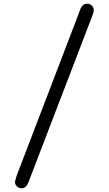

<svg xmlns="http://www.w3.org/2000/svg" viewBox="-20 -769 590 1038"><path d="M61 213Q61 211 70 181L408 -702Q408 -703 410 -708Q412 -713 413 -715.5Q414 -718 416 -723Q418 -728 420 -731Q422 -734 425.5 -738Q429 -742 432.5 -744Q436 -746 441 -747.5Q446 -749 451 -749Q465 -749 476 -739Q487 -729 487 -714Q487 -705 480 -686L134 216Q121 249 97 249Q83 249 72 239Q61 229 61 213Z"/></svg>

Font: CMU Sans Serif
Style: Bold
Weight: 700
Version: Version 0.7.0